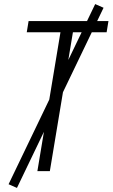

<svg xmlns="http://www.w3.org/2000/svg" viewBox="-20 -838 551 940"><path d="M163 0 276 -680H111L120 -735H511L502 -680H337L224 0ZM63 82 22 64 446 -818 487 -800Z"/></svg>

Font: Iosevka SS04 Light Oblique
Style: Regular
Weight: 300
Italic angle: -9°
Monospace: yes
Designer: Belleve Invis
Foundry: Belleve Invis
Version: Version 19.0.0; ttfautohint (v1.8.4)